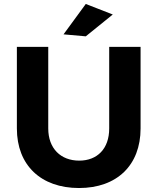

<svg xmlns="http://www.w3.org/2000/svg" viewBox="-20 -936 793 967"><path d="M412 -916 300 -763 412 -753 548 -863ZM223 -289V-700H65V-289C65 -104 186 11 378 11C569 11 688 -104 688 -289V-700H530V-289C530 -187 470 -127 379 -127C286 -127 223 -188 223 -289Z"/></svg>

Font: Juman SemiBold
Style: Regular
Weight: 600
Designer: Bandar Raffah (Arabic) Julieta Ulanovsky (Latin)
Foundry: Caramella
Version: Version 5.022;PS 005.022;hotconv 1.0.88;makeotf.lib2.5.64775